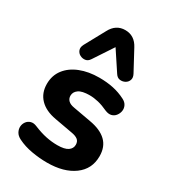

<svg xmlns="http://www.w3.org/2000/svg" viewBox="-192 -876 876 985"><g transform="rotate(30 246.0 -384.0)"><path d="M246 11Q202 11 155.5 3Q109 -5 71 -24Q51 -34 42.5 -49.5Q34 -65 35 -81Q36 -97 45.5 -110Q55 -123 70.5 -127.5Q86 -132 105 -124Q146 -107 180 -100Q214 -93 247 -93Q290 -93 309.5 -106.5Q329 -120 329 -142Q329 -162 316 -172Q303 -182 278 -186L173 -205Q111 -216 77.5 -250.5Q44 -285 44 -339Q44 -389 72 -425.5Q100 -462 149.5 -481.5Q199 -501 262 -501Q307 -501 345 -493Q383 -485 418 -467Q436 -458 443.5 -443Q451 -428 448.5 -412Q446 -396 436 -383Q426 -370 410.5 -366Q395 -362 375 -370Q343 -385 316 -391.5Q289 -398 264 -398Q219 -398 199 -383.5Q179 -369 179 -347Q179 -330 190.5 -318.5Q202 -307 226 -303L331 -284Q396 -273 430 -240.5Q464 -208 464 -152Q464 -76 404.5 -32.5Q345 11 246 11ZM403 -606Q413 -587 407.5 -572Q402 -557 388 -549.5Q374 -542 358 -544Q342 -546 331 -563L255 -678L179 -563Q168 -546 152 -544Q136 -542 122 -549.5Q108 -557 102.5 -572Q97 -587 107 -606L172 -725Q186 -752 207 -765.5Q228 -779 255 -779Q283 -779 304 -765.5Q325 -752 339 -725Z"/></g></svg>

Font: Nunito ExtraLight ExtraBold
Style: Regular
Weight: 800
Version: Version 3.602